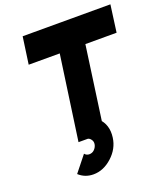

<svg xmlns="http://www.w3.org/2000/svg" viewBox="-161 -812 988 1133"><g transform="rotate(-20 333.0 -245.5)"><path d="M115 -700 91 -530H286L211 0H373L447 -530H643L666 -700ZM370 -84 265 -1Q273 0 279 4Q285 8 289 14Q299 27 296 44Q293 62 279 76Q266 89 247 89Q229 89 218 75Q218 75 198.5 99.5Q179 124 139 174Q177 209 230 209Q293 209 347 160Q401 111 410 44Q421 -35 370 -84Z"/></g></svg>

Font: Unageo
Style: Black-Italic
Weight: 900
Designer: Richard Sepsi
Foundry: Richard Sepsi
Version: Version 2.000